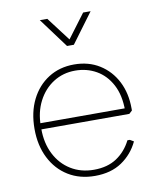

<svg xmlns="http://www.w3.org/2000/svg" viewBox="-82 -787 709 860"><g transform="rotate(-10 272.0 -357.0)"><path d="M281 8Q212 8 160 -24Q108 -56 79 -113.5Q50 -171 50 -246Q50 -322 78.5 -379Q107 -436 157.5 -468Q208 -500 274 -500Q340 -500 389.5 -469Q439 -438 466.5 -384.5Q494 -331 494 -261V-252L480 -239H64V-267H476L464 -256Q464 -327 438.5 -375Q413 -423 370 -447.5Q327 -472 274 -472Q219 -472 175 -444Q131 -416 105.5 -366.5Q80 -317 80 -254V-241Q80 -176 105.5 -126Q131 -76 176.5 -48Q222 -20 281 -20Q343 -20 385 -48Q427 -76 451 -124H462L479 -114Q453 -59 403.5 -25.5Q354 8 281 8ZM158 -722H192L274 -614L355 -722H389L289 -587H258Z"/></g></svg>

Font: Fustat ExtraLight
Style: Regular
Weight: 250
Designer: Mohamed Gaber, Khaled Hosny, Laura Garcia Mut
Foundry: Kief Type Foundry, Alif Type Foundry, Hard Type Foundry
Version: Version 1.007